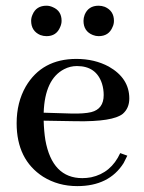

<svg xmlns="http://www.w3.org/2000/svg" viewBox="-20 -629 495 659"><path d="M244.1 -402.3Q310.5 -402.3 330.1 -341.8Q335.9 -323.2 335.9 -302.7Q335.9 -254.9 293 -244.1Q268.6 -238.3 225.6 -239.3L129.9 -242.2Q133.8 -357.4 200.2 -391.6Q220.7 -402.3 244.1 -402.3ZM417 -94.7 392.6 -103.5Q361.3 -35.2 293 -20.5Q277.3 -17.6 262.7 -17.6Q159.2 -17.6 135.7 -148.4Q130.9 -178.7 129.9 -214.8L242.2 -212.9Q367.2 -210.9 401.4 -238.3Q423.8 -257.8 423.8 -291Q423.8 -360.4 353.5 -400.4Q304.7 -426.8 242.2 -426.8Q124 -426.8 68.4 -332Q37.1 -277.3 37.1 -206.1Q37.1 -81.1 127.9 -22.5Q179.7 9.8 245.1 9.8Q354.5 9.8 404.3 -69.3Q411.1 -82 417 -94.7ZM191.4 -557.6Q191.4 -591.8 161.1 -604.5Q150.4 -609.4 139.6 -609.4Q104.5 -609.4 91.8 -579.1Q86.9 -568.4 86.9 -557.6Q86.9 -522.5 118.2 -508.8Q128.9 -504.9 139.6 -504.9Q173.8 -504.9 186.5 -536.1Q191.4 -546.9 191.4 -557.6ZM371.1 -557.6Q371.1 -591.8 339.8 -605.5Q329.1 -609.4 318.4 -609.4Q283.2 -609.4 270.5 -578.1Q266.6 -567.4 266.6 -557.6Q266.6 -521.5 298.8 -508.8Q308.6 -504.9 318.4 -504.9Q353.5 -504.9 366.2 -536.1Q371.1 -545.9 371.1 -557.6Z"/></svg>

Font: Abhaya Libre Medium
Style: Regular
Weight: 500
Designer: Pushpananda Ekanayake, Sol Matas, Pathum Egodawatta
Foundry: Mooniak
Version: Version 1.050 ; ttfautohint (v1.6)